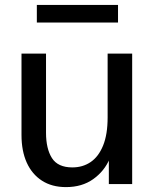

<svg xmlns="http://www.w3.org/2000/svg" viewBox="-20 -744 631 776"><path d="M246.6 12.2Q189.9 12.2 149.7 -13.7Q109.4 -39.6 88.1 -86.7Q66.9 -133.8 66.9 -198.2V-527.3H166V-207.5Q166 -143.1 189.9 -105.2Q213.9 -67.4 272.5 -67.4Q314.5 -67.4 346.4 -89.1Q378.4 -110.8 396.7 -155.8Q415 -200.7 415 -269.5V-527.3H514.2V0H419.9V-124L423.3 -102.5Q401.9 -52.2 356.7 -20Q311.5 12.2 246.6 12.2ZM128.9 -652.8V-724.1H457V-652.8Z"/></svg>

Font: Schibsted Grotesk Medium
Style: Regular
Weight: 500
Designer: Bakken & Baeck AS, Henrik Kongsvoll
Foundry: Schibsted ASA
Version: Version 1.100;gftools[0.9.25]